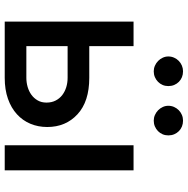

<svg xmlns="http://www.w3.org/2000/svg" viewBox="-11 -784 795 813"><g transform="rotate(90 386.5 -377.5)"><path d="M175.4 -545.5V-358H309.7Q409.8 -358 463.8 -308.2Q517.8 -258.5 517.8 -180Q517.8 -141.7 504.1 -108.8Q490.4 -76 463.8 -51.7Q437.1 -27.3 398.4 -13.7Q359.7 0 309.7 0H71.4V-545.5ZM595.2 0V-545.5H701.3V0ZM175.4 -91.6H309.7Q328.8 -91.6 347.7 -96.9Q366.5 -102.3 381.2 -112.9Q396 -123.6 405.2 -139.6Q414.4 -155.5 414.4 -176.8Q414.4 -198.9 405.7 -215.7Q397 -232.6 382.3 -243.8Q367.5 -255 348.7 -260.7Q329.9 -266.3 309.7 -266.3H175.4ZM427.9 -692.8Q427.9 -705.6 432.9 -717Q437.9 -728.3 446.6 -736.9Q455.3 -745.4 466.6 -750.2Q478 -755 490.8 -755Q504.3 -755 515.6 -750.4Q527 -745.7 535.3 -737.4Q543.7 -729 548.5 -717.7Q553.3 -706.3 553.3 -692.8Q553.3 -679.7 548.5 -668.5Q543.7 -657.3 535.2 -649Q526.6 -640.6 515.3 -635.8Q503.9 -631 490.8 -631Q478.3 -631 467 -636Q455.6 -641 446.9 -649.5Q438.2 -658 433.1 -669.2Q427.9 -680.4 427.9 -692.8ZM282 -755Q295.5 -755 306.8 -750.4Q318.2 -745.7 326.5 -737.4Q334.9 -729 339.7 -717.7Q344.5 -706.3 344.5 -692.8Q344.5 -679.7 339.7 -668.5Q334.9 -657.3 326.3 -649Q317.8 -640.6 306.5 -635.8Q295.1 -631 282 -631Q269.5 -631 258.2 -636Q246.8 -641 238.1 -649.5Q229.4 -658 224.3 -669.2Q219.1 -680.4 219.1 -692.8Q219.1 -705.6 224.1 -717Q229 -728.3 237.7 -736.9Q246.4 -745.4 257.8 -750.2Q269.2 -755 282 -755Z"/></g></svg>

Font: Inter P Medium
Style: Regular
Weight: 500
Designer: Rasmus Andersson
Foundry: rsms
Version: Version 3.018;git-588b23468